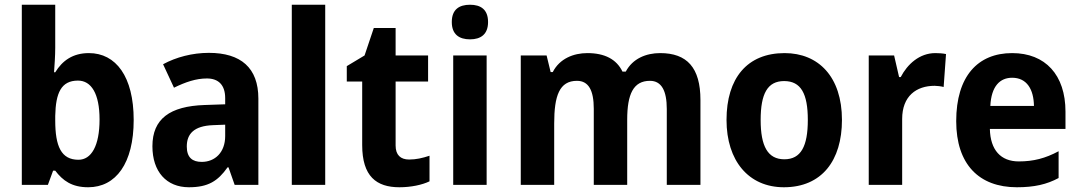

<svg xmlns="http://www.w3.org/2000/svg" viewBox="-20 -873 4553 810"><path d="M213 -671V-853H72V-93H182L204 -153H213C245 -111 283 -83 352 -83C469 -83 544 -184 544 -367C544 -550 469 -649 355 -649C287 -649 243 -617 213 -568H208C210 -596 213 -638 213 -671ZM309 -533C365 -533 400 -478 400 -369C400 -257 365 -199 311 -199C238 -199 213 -256 213 -365V-384C215 -481 238 -533 309 -533Z M861 -650C792 -650 723 -632 668 -602L714 -503C763 -527 807 -542 853 -542C902 -542 930 -514 930 -459V-433L843 -430C697 -425 623 -372 623 -256C623 -149 682 -83 777 -83C858 -83 899 -109 940 -167H944L970 -93H1070V-457C1070 -587 996 -650 861 -650ZM879 -345 930 -347V-299C930 -230 887 -190 831 -190C792 -190 768 -208 768 -255C768 -308 798 -342 879 -345Z M1352 -93V-853H1211V-93Z M1706 -200C1670 -200 1649 -219 1649 -259V-529H1786V-639H1649V-755H1557L1518 -639L1443 -594V-529H1508V-261C1508 -129 1568 -83 1665 -83C1714 -83 1761 -93 1792 -108V-216C1762 -206 1735 -200 1706 -200Z M1963 -853C1917 -853 1886 -833 1886 -780C1886 -728 1917 -707 1963 -707C2008 -707 2039 -728 2039 -780C2039 -833 2008 -853 1963 -853ZM2033 -639H1892V-93H2033Z M2765 -649C2706 -649 2649 -626 2620 -571H2606C2581 -623 2531 -649 2458 -649C2400 -649 2341 -626 2312 -569H2303L2286 -639H2177V-93H2318V-352C2318 -469 2340 -532 2414 -532C2463 -532 2485 -492 2485 -414V-93H2626V-368C2626 -476 2652 -532 2722 -532C2771 -532 2793 -490 2793 -413V-93H2935V-451C2935 -588 2878 -649 2765 -649Z M3532 -367C3532 -549 3433 -649 3290 -649C3132 -649 3045 -543 3045 -367C3045 -195 3138 -83 3287 -83C3447 -83 3532 -196 3532 -367ZM3189 -367C3189 -478 3218 -531 3288 -531C3359 -531 3388 -478 3388 -367C3388 -256 3359 -201 3289 -201C3219 -201 3189 -256 3189 -367Z M3926 -649C3859 -649 3808 -602 3780 -548H3773L3752 -639H3645V-93H3786V-371C3786 -468 3846 -511 3923 -511C3932 -511 3951 -509 3961 -506L3971 -645C3957 -648 3939 -649 3926 -649Z M4250 -649C4105 -649 4014 -551 4014 -362C4014 -180 4110 -83 4270 -83C4343 -83 4396 -95 4446 -122V-235C4390 -205 4340 -192 4278 -192C4202 -192 4158 -240 4156 -329H4475V-402C4475 -557 4390 -649 4250 -649ZM4250 -545C4312 -545 4341 -496 4342 -426H4158C4162 -510 4199 -545 4250 -545Z"/></svg>

Font: Noto Sans Kannada UI SemiCondensed
Style: Bold
Weight: 700
Width: 4
Designer: Jelle Bosma - Monotype Design Team
Foundry: Monotype Imaging Inc.
Version: Version 2.005